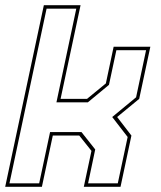

<svg xmlns="http://www.w3.org/2000/svg" viewBox="-32 -720 622 740"><path d="M-12 0 137 -700H278.5L201.5 -339H303.5L376 -398.5L406 -540H547.5L504.5 -339L419.5 -269L474.5 -197.5L432.5 0H291L320.5 -138.5L273.5 -197.5H171.5L129.5 0ZM4.5 -13.5H119L161 -211H282L335 -144L307.5 -13.5H422L460 -192L400.5 -269L492.5 -345L531 -526.5H416.5L388 -393L306.5 -325.5H185.5L262 -686.5H147.5Z"/></svg>

Font: Tourney Thin
Style: Italic
Weight: 100
Italic angle: -12°
Designer: Tyler Finck
Foundry: Etcetera Type Co
Version: Version 1.015